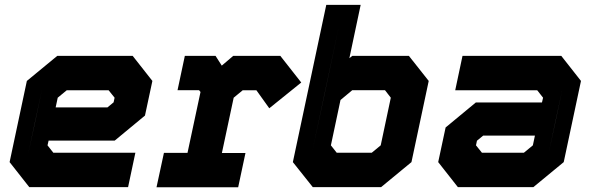

<svg xmlns="http://www.w3.org/2000/svg" viewBox="-20 -770 2430 790"><path d="M526 -540 607 -437 576.5 -294.5 452 -191.5H180L175.5 -172L199.5 -141.5H537L507 0H100.5L19.5 -103L90.5 -437L215.5 -540ZM474.5 -471 525.5 -408 505.5 -315 441.5 -262H123L153 -403L236 -471ZM474.5 -471H236L153 -403L96 -137L147.5 -73H460H147.5L96 -137L123 -262H441.5L505.5 -315L525.5 -408ZM427 -398.5H254.5L217.5 -368L209 -328H422L447.5 -349L451.5 -368Z M624 0.5 654.5 -141H751.5L805 -391.5L799 -399H710.5L740.5 -540H867L892.5 -500L939.5 -540H1133.5L1219.5 -430.5L1088 -324.5L1035 -398.5H978.5L941.5 -368L893 -140.5H990L960 0.5ZM703.5 -71H911H806.5L878.5 -408L954 -470H1088.5L1123 -420L1088.5 -470H954L878.5 -408L833.5 -470H788.5H833.5L879 -408L807 -71H703.5Z M1267 0 1185 -103 1322.5 -750H1464L1417.5 -530.5L1429.5 -540H1662.5L1744 -437L1673 -103L1548 0ZM1317 -67.5 1262.5 -135.5 1315 -381.5 1422 -469.5H1621L1668 -411.5L1609 -135.5L1525.5 -67.5ZM1365.5 -141.5H1509.5L1546.5 -172L1588 -368L1564 -399H1429.5L1381 -358.5L1341.5 -172ZM1317 -67.5H1525.5L1609 -135.5L1668 -411.5L1621 -469.5H1422L1315 -381.5L1379 -683L1262.5 -135.5Z M1864 0 1783 -103 1813.5 -245.5 1938 -348.5H2210L2214.5 -368L2190.5 -398.5H1853L1883 -540H2289.5L2370.5 -437L2299.5 -103L2174.5 0ZM1915.5 -69 1864.5 -132 1884.5 -225 1948.5 -278H2267L2237 -137L2154 -69ZM1915.5 -69H2154L2237 -137L2294 -403L2242.5 -467H1930H2242.5L2294 -403L2267 -278H1948.5L1884.5 -225L1864.5 -132ZM1963 -141.5H2135.5L2172.5 -172L2181 -212H1968L1942.5 -191L1938.5 -172Z"/></svg>

Font: Tourney Thin Black
Style: Italic
Weight: 900
Italic angle: -12°
Version: Version 1.015